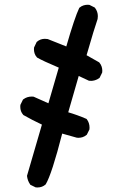

<svg xmlns="http://www.w3.org/2000/svg" viewBox="-20 -807 540 823"><path d="M66.9 -349.6Q66.9 -352.5 67.4 -357.4L78.6 -380.4L80.1 -381.3Q95.7 -393.1 116.2 -393.1Q119.1 -393.1 124 -392.6L187.5 -364.3L231.9 -517.1Q162.6 -546.4 138.7 -560.5Q130.9 -569.3 128.2 -578.4Q125.5 -587.4 125.5 -595.7Q125.5 -599.1 126 -603.5L137.2 -627L138.2 -627.9Q152.8 -640.6 172.4 -640.6Q177.7 -640.6 184.6 -639.6L264.2 -607.9Q299.8 -731.4 319.8 -773.4Q329.1 -781.2 338.1 -783.9Q347.2 -786.6 355.5 -786.6Q358.9 -786.6 363.3 -786.1L385.7 -774.9L387.2 -773.4Q399.4 -757.3 399.4 -737.8Q399.4 -731.9 398.4 -725.6Q384.8 -687 351.1 -570.3L405.3 -539.6Q413.1 -530.3 415.8 -521.2Q418.5 -512.2 418.5 -503.9Q418.5 -500.5 418 -496.1L406.7 -473.1Q396 -465.3 386.7 -462.9Q377.4 -460.4 371.6 -460.4Q365.7 -460.4 361.3 -460.9L317.4 -481.4L272.5 -325.7Q311 -314.5 350.6 -297.4L352.1 -295.9Q363.8 -280.3 363.8 -259.8Q363.8 -256.3 363.3 -252L352.1 -229.5Q342.8 -221.7 333.7 -219Q324.7 -216.3 316.4 -216.3Q313 -216.3 309.1 -216.8L246.6 -234.4Q202.1 -60.5 175.8 -16.6Q161.1 -3.4 140.6 -3.4Q137.7 -3.4 132.8 -3.9L109.9 -15.1L108.9 -17.1Q98.1 -32.2 95.7 -53.2L159.7 -272.9Q119.6 -291.5 80.1 -314L79.1 -315.4Q66.9 -329.1 66.9 -349.6Z"/></svg>

Font: Bakudai
Style: Bold
Weight: 700
Version: Version 1.48